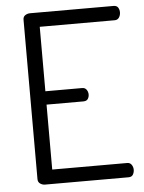

<svg xmlns="http://www.w3.org/2000/svg" viewBox="-53 -773 613 816"><g transform="rotate(-5 254.0 -365.5)"><path d="M142 -395H299Q311 -395 317.5 -386Q324 -377 324 -365Q324 -355 318.5 -346.5Q313 -338 299 -338H142V-61H462Q474 -61 480.5 -51.5Q487 -42 487 -30Q487 -19 481.5 -9.5Q476 0 462 0H106Q95 0 85.5 -6.5Q76 -13 76 -26V-706Q76 -719 85.5 -725Q95 -731 106 -731H462Q476 -731 481.5 -722Q487 -713 487 -702Q487 -689 480.5 -679.5Q474 -670 462 -670H142Z"/></g></svg>

Font: AkaAcidDosis
Style: Regular
Weight: 400
Designer: Edgar Tolentino, Pablo Impallari, Igino Marini, Aka-Acid
Foundry: Edgar Tolentino, Pablo Impallari, Igino Marini, Cyberella
Version: Version 1.007